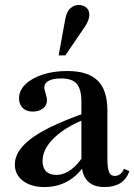

<svg xmlns="http://www.w3.org/2000/svg" viewBox="-20 -744 543 776"><path d="M403 12Q356 12 332.5 -14Q309 -40 309 -94V-332Q309 -383 290.5 -405Q272 -427 227 -427Q195 -427 177 -417.5Q159 -408 159 -390Q159 -386 160.5 -380.5Q162 -375 164 -368Q170 -348 170 -339Q170 -319 154 -306Q138 -293 112 -293Q87 -293 72 -307.5Q57 -322 57 -347Q57 -378 82.5 -403Q108 -428 152 -442.5Q196 -457 252 -457Q335 -457 374.5 -418.5Q414 -380 414 -298V-106Q414 -65 420.5 -49Q427 -33 444 -33Q457 -33 466.5 -41Q476 -49 481 -62L503 -52Q480 12 403 12ZM160 12Q106 12 73 -13Q40 -38 40 -79Q40 -119 74 -155.5Q108 -192 179 -228Q210 -243 250 -259.5Q290 -276 332 -290L333 -266Q248 -234 200 -188Q152 -142 152 -94Q152 -66 166.5 -51.5Q181 -37 207 -37Q233 -37 257.5 -52Q282 -67 302 -93Q322 -119 331 -150L337 -105Q311 -49 265 -18.5Q219 12 160 12ZM217 -520 244 -668Q250 -699 265.5 -711.5Q281 -724 298 -724Q315 -724 328 -714Q341 -704 341 -685Q341 -674 336.5 -661.5Q332 -649 323 -636L244 -520Z"/></svg>

Font: Baskervville SemiBold
Style: Regular
Weight: 600
Version: Version 1.100